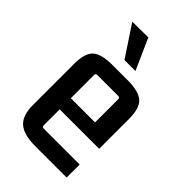

<svg xmlns="http://www.w3.org/2000/svg" viewBox="-214 -779 864 864"><g transform="rotate(45 218.0 -347.0)"><path d="M384 6H184Q111 6 78.5 -22.5Q46 -51 46 -117V-380Q46 -448 74 -473Q102 -498 171 -498H269Q338 -498 367 -473Q396 -448 396 -380V-189H133V-260H299V-407Q299 -418 288 -418H155Q145 -418 145 -407V-88Q145 -77 155 -77H384ZM97 -699 194 -552H264L198 -700Z"/></g></svg>

Font: Gemunu Libre ExtraLight SemiBold
Style: Regular
Weight: 600
Version: Version 1.100